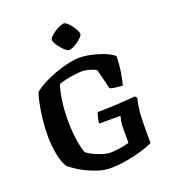

<svg xmlns="http://www.w3.org/2000/svg" viewBox="-166 -1082 1087 1207"><g transform="rotate(-20 377.0 -478.0)"><path d="M367 0Q327 0 285.5 -13Q244 -26 207.5 -44.5Q171 -63 145 -81Q119 -99 109 -108Q87 -139 75 -198.5Q63 -258 63 -324Q63 -382 69.5 -438.5Q76 -495 85.5 -540Q95 -585 104 -606Q129 -627 168 -647.5Q207 -668 253 -684.5Q299 -701 341.5 -710.5Q384 -720 414 -720Q451 -720 494 -711Q537 -702 576.5 -686.5Q616 -671 641 -650Q640 -589 631.5 -540Q623 -491 615 -462Q586 -463 563.5 -466.5Q541 -470 531 -474L497 -608Q486 -615 468.5 -621Q451 -627 434 -630.5Q417 -634 404 -634Q383 -634 352.5 -630Q322 -626 293 -619.5Q264 -613 247 -606Q240 -588 234 -560.5Q228 -533 223.5 -500.5Q219 -468 217 -435Q215 -402 215 -373Q215 -331 219 -288Q223 -245 230 -209Q237 -173 246 -151Q252 -145 269 -135Q286 -125 309.5 -115Q333 -105 356.5 -98.5Q380 -92 399 -92Q419 -92 443.5 -95Q468 -98 490 -102.5Q512 -107 525 -111V-211Q525 -236 529 -257.5Q533 -279 536 -288H394Q394 -306 399.5 -327.5Q405 -349 409 -359Q450 -359 497 -361Q544 -363 588 -366Q632 -369 662 -372L674 -359Q668 -339 661.5 -292Q655 -245 655 -183V-63Q638 -54 606.5 -43Q575 -32 534 -22Q493 -12 449.5 -6Q406 0 367 0ZM375 -787Q366 -787 352.5 -798Q339 -809 326 -824.5Q313 -840 303.5 -856Q294 -872 294 -883Q294 -893 306.5 -905.5Q319 -918 336.5 -929.5Q354 -941 371 -948.5Q388 -956 399 -956Q408 -956 421 -945Q434 -934 446 -917.5Q458 -901 466.5 -885Q475 -869 475 -858Q475 -850 463.5 -838Q452 -826 436 -814Q420 -802 403 -794.5Q386 -787 375 -787Z"/></g></svg>

Font: Texturina Medium 12pt
Style: Bold
Weight: 700
Version: Version 1.002